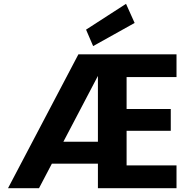

<svg xmlns="http://www.w3.org/2000/svg" viewBox="-20 -984 998 1004"><path d="M22 0 390 -700H903V-581H642V-414H873V-300H642V-119H903V0H492V-587L184 0ZM167 -128 230 -243H563V-128ZM467 -743 430 -829 639 -964 684 -864Z"/></svg>

Font: DM Sans 11pt Black
Style: Regular
Weight: 900
Version: Version 4.004;gftools[0.9.30]